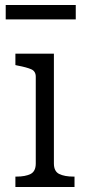

<svg xmlns="http://www.w3.org/2000/svg" viewBox="-20 -753 350 773"><path d="M3 -733H285V-675H3ZM197 -537V-95Q197 -63 218.5 -52.5Q240 -42 276 -42H280V0H42V-42H46Q82 -42 103 -52.5Q124 -63 124 -95V-444Q124 -466 106 -474Q88 -482 51 -489L42 -491V-537Z"/></svg>

Font: Roboto Serif SemiCondensed Light
Style: Regular
Weight: 300
Width: 4
Designer: Greg Gazdowicz
Foundry: Commercial Type
Version: Version 1.007